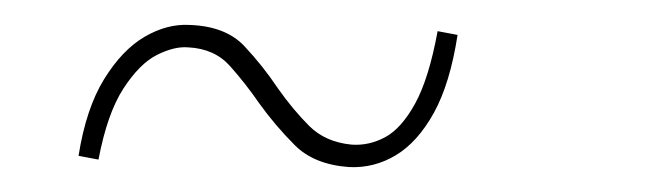

<svg xmlns="http://www.w3.org/2000/svg" viewBox="-20 -587 527 154"><path d="M260 -453Q232 -455 216.5 -470.5Q201 -486 188 -504Q177 -520 164.5 -534Q152 -548 131 -549Q120 -550 106 -543Q92 -536 79 -516Q66 -496 59 -459L43 -462Q49 -500 63.5 -523.5Q78 -547 96 -557.5Q114 -568 132 -567Q161 -566 176 -550Q191 -534 203 -516Q215 -499 228 -486Q241 -473 262 -471Q276 -470 289 -477Q302 -484 313 -504Q324 -524 331 -562L347 -559Q341 -520 328 -496.5Q315 -473 297.5 -462.5Q280 -452 260 -453Z"/></svg>

Font: Josefin Sans Thin Thin
Style: Italic
Weight: 250
Italic angle: -7°
Version: Version 2.000